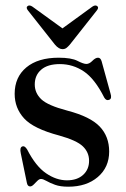

<svg xmlns="http://www.w3.org/2000/svg" viewBox="-20 -677 465 707"><path d="M226.5 -13Q264 -13 286 -33Q308 -53 308 -85Q308 -116 285.2 -138Q262.5 -160 198 -178Q103.5 -203 68.8 -241Q34 -279 34 -331.5Q34 -393 77 -428.8Q120 -464.5 196 -464.5Q242.5 -464.5 265 -453Q287.5 -441.5 298 -441.5Q309 -441.5 320.2 -453Q331.5 -464.5 341 -464.5Q350 -464.5 354 -452L387 -332.5Q393 -313.5 382 -309.5Q371.5 -305 364 -317.5Q329 -387 288.8 -414Q248.5 -441 200.5 -441Q155.5 -441 131.8 -420.5Q108 -400 108 -366Q108 -334.5 132 -311.5Q156 -288.5 228.5 -269.5Q312.5 -247.5 347.2 -211Q382 -174.5 382 -119Q382 -61 340.2 -25.2Q298.5 10.5 231.5 10.5Q202 10.5 182.8 3.5Q163.5 -3.5 151 -10.8Q138.5 -18 131 -18Q124.5 -18 117.5 -11Q110.5 -4 103.8 2.8Q97 9.5 91 9.5Q81.5 9.5 79 -3.5L56.5 -112.5Q52 -133.5 61.5 -137.5Q71 -141.5 80 -126.5Q111.5 -65 149.5 -39Q187.5 -13 226.5 -13ZM237 -512.5Q230 -504.5 224.2 -500.2Q218.5 -496 210 -496Q196.5 -496 182.5 -512.5L83 -638.5Q74.5 -649 81.5 -654.5Q88.5 -660 99.5 -652.5L210 -572.5L320 -652.5Q331 -660 338 -654.5Q345 -649 336.5 -638.5Z"/></svg>

Font: Fraunces 72pt
Style: Regular
Weight: 400
Version: Version 1.000;[0bf87f6ff]